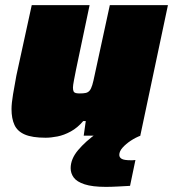

<svg xmlns="http://www.w3.org/2000/svg" viewBox="-20 -530 676 750"><path d="M158 8Q106 8 77 -4.5Q48 -17 36.5 -42Q25 -67 25 -104Q25 -126 31 -162Q37 -198 44 -235L104 -510H330L277 -258Q273 -238 269 -217Q265 -196 265 -188Q265 -178 267.5 -173Q270 -168 276 -166.5Q282 -165 291 -165Q306 -165 315 -167Q324 -169 330 -176Q336 -183 340.5 -198Q345 -213 350 -238L409 -510H636L528 0H307L315 -57H305Q283 -31 256.5 -16.5Q230 -2 204.5 3Q179 8 158 8ZM394 200Q341 200 310.5 190Q280 180 268 163.5Q256 147 256 127Q256 91 285 56.5Q314 22 359 -10L529 0Q510 7 491 19.5Q472 32 459 46.5Q446 61 446 75Q446 85 455.5 90.5Q465 96 491 96Q493 96 497.5 96Q502 96 509 95L488 196Q470 197 442 198.5Q414 200 394 200Z"/></svg>

Font: Saira SemiExpanded Black
Style: Italic
Weight: 900
Width: 6
Italic angle: -12°
Designer: Hector Gatti with collaboration of the Omnibus-Type team
Foundry: Omnibus-Type
Version: Version 1.101